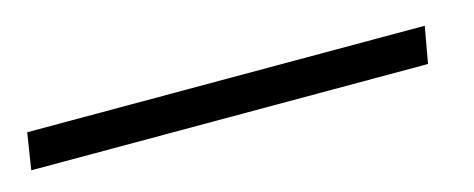

<svg xmlns="http://www.w3.org/2000/svg" viewBox="-44 21 551 223"><g transform="rotate(-15 232.0 132.0)"><path d="M462.9 109.9 455.1 153.8H-22L-15.1 109.9Z"/></g></svg>

Font: Common Serif Medium
Style: Italic
Weight: 500
Italic angle: -12°
Designer: Philipp H. Poll, Khaled Hosny
Foundry: Stefan Peev, Context Ltd.
Version: Version 1.026